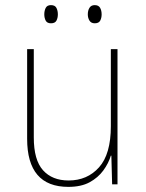

<svg xmlns="http://www.w3.org/2000/svg" viewBox="-20 -720 570 750"><path d="M247 10Q86 10 86 -178V-528H112V-183Q112 -95 148 -55Q184 -15 248 -15Q321 -15 367 -66.5Q413 -118 413 -227V-528H439V0H418L415 -112H413Q404 -82 383.5 -54Q363 -26 330 -8Q297 10 247 10ZM350 -629Q336 -629 329.5 -639.5Q323 -650 323 -664Q323 -679 329.5 -689.5Q336 -700 350 -700Q365 -700 371 -689.5Q377 -679 377 -664Q377 -650 371.5 -639.5Q366 -629 350 -629ZM179 -629Q164 -629 158.5 -639.5Q153 -650 153 -664Q153 -678 158.5 -689Q164 -700 179 -700Q195 -700 200.5 -689Q206 -678 206 -664Q206 -650 200.5 -639.5Q195 -629 179 -629Z"/></svg>

Font: Noto Sans Mono Condensed Thin
Style: Regular
Weight: 100
Width: 3
Designer: Monotype Design Team
Foundry: Monotype Imaging Inc.
Version: Version 2.014; ttfautohint (v1.8.4.7-5d5b)